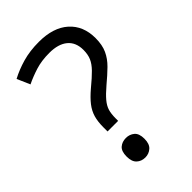

<svg xmlns="http://www.w3.org/2000/svg" viewBox="-221 -805 897 897"><g transform="rotate(-45 227.0 -357.0)"><path d="M148 -201V-228Q148 -266 156 -293.5Q164 -321 183 -345.5Q202 -370 235 -398Q275 -431 297 -453.5Q319 -476 328.5 -498Q338 -520 338 -550Q338 -600 306 -626.5Q274 -653 215 -653Q164 -653 124 -640.5Q84 -628 49 -611L21 -675Q60 -696 108.5 -710Q157 -724 217 -724Q312 -724 364.5 -677Q417 -630 417 -549Q417 -504 402.5 -472.5Q388 -441 361 -414.5Q334 -388 298 -358Q265 -330 247.5 -309Q230 -288 224 -267.5Q218 -247 218 -218V-201ZM128 -55Q128 -90 145 -104.5Q162 -119 187 -119Q211 -119 228.5 -104.5Q246 -90 246 -55Q246 -21 228.5 -5.5Q211 10 187 10Q162 10 145 -5.5Q128 -21 128 -55Z"/></g></svg>

Font: sinhala115
Style: Regular
Weight: 400
Designer: Jelle Bosma - Monotype Design Team
Foundry: Monotype Imaging Inc.
Version: Version 2.006